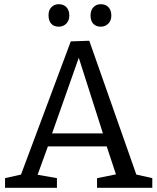

<svg xmlns="http://www.w3.org/2000/svg" viewBox="-20 -894 749 914"><path d="M405 -700 629 -63 705 -46V0H442V-46L532 -64L488 -197H208L159 -62L251 -46V0H4V-46L80 -63L317 -697ZM470 -259 355 -619 228 -259ZM211 -822Q211 -846 225 -860Q239 -874 260 -874Q283 -874 296.5 -859.5Q310 -845 310 -820Q310 -796 295.5 -781.5Q281 -767 260 -767Q236 -767 223.5 -781.5Q211 -796 211 -822ZM411 -820Q411 -845 424.5 -859.5Q438 -874 460 -874Q483 -874 496.5 -859.5Q510 -845 510 -820Q510 -796 495.5 -781.5Q481 -767 460 -767Q437 -767 424 -781Q411 -795 411 -820Z"/></svg>

Font: Bitter Pro
Style: Regular
Weight: 400
Designer: Sol Matas, and Bitter project Authors
Foundry: Sol Matas
Version: Version 1.010